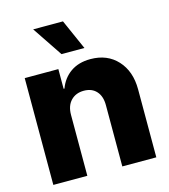

<svg xmlns="http://www.w3.org/2000/svg" viewBox="-114 -858 835 948"><g transform="rotate(-15 304.0 -384.0)"><path d="M214.8 -311V0H41V-545.9H212.9V-445.3H217.3Q235.4 -495.1 276.4 -523.9Q317.4 -552.7 377.9 -552.7Q463.9 -552.7 515.6 -496.3Q567.4 -439.9 567.4 -347.7V0H393.6V-313.5Q393.6 -358.9 370.4 -384.5Q347.2 -410.2 306.2 -410.2Q265.1 -410.2 240 -384Q214.8 -357.9 214.8 -311ZM247.1 -613.3 143.6 -767.6H295.9L364.3 -613.3Z"/></g></svg>

Font: Inter Tight ExtraBold
Style: Regular
Weight: 800
Designer: Rasmus Andersson
Foundry: rsms
Version: Version 3.004; ttfautohint (v1.8.4.7-5d5b)